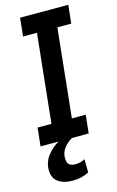

<svg xmlns="http://www.w3.org/2000/svg" viewBox="-130 -702 589 963"><g transform="rotate(-15 164.5 -221.0)"><path d="M208 188Q191 197 169.5 202.5Q148 208 122 208Q77 208 48.5 188Q20 168 20 125Q20 85 44.5 52.5Q69 20 104 0H11L21 -95H93L141 -555H69L79 -650H329L319 -555H247L199 -95H271L261 0H173Q154 12 142.5 24Q131 36 124.5 47.5Q118 59 116 69.5Q114 80 114 88Q114 114 125.5 123Q137 132 157 132Q169 132 182 129Q195 126 207 119Z"/></g></svg>

Font: Zilla Slab SemiBold
Style: Regular
Weight: 600
Designer: Typotheque.com
Foundry: Typotheque type foundry
Version: Version 1.0; 2017